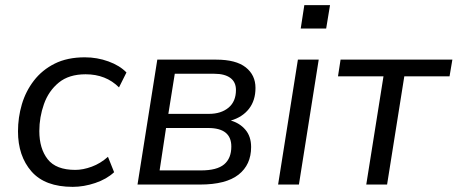

<svg xmlns="http://www.w3.org/2000/svg" viewBox="-20 -718 1780 747"><path d="M263 9Q155 9 102.5 -51Q50 -111 50 -207Q50 -261 65 -312Q80 -363 112 -404.5Q144 -446 193 -470.5Q242 -495 310 -495Q358 -495 402 -479Q446 -463 472 -436L443 -378Q392 -429 313 -429Q248 -429 208.5 -396.5Q169 -364 151 -313Q133 -262 133 -208Q133 -140 165.5 -98.5Q198 -57 273 -57Q303 -57 337 -69.5Q371 -82 400 -108L424 -48Q395 -21 350.5 -6Q306 9 263 9Z M515 0 592 -486H821Q898 -486 936 -456Q974 -426 974 -376Q974 -327 948.5 -294.5Q923 -262 878 -249Q913 -239 935 -213Q957 -187 957 -146Q957 -77 908 -38.5Q859 0 758 0ZM635 -275H793Q840 -275 869 -299Q898 -323 898 -368Q898 -399 876 -415Q854 -431 814 -431H660ZM601 -55H762Q824 -55 852 -78.5Q880 -102 880 -148Q880 -220 790 -220H626Z M1150 -607 1164 -698H1264L1249 -607ZM1062 0 1139 -486H1220L1143 0Z M1405 0 1472 -421H1295L1305 -486H1740L1729 -421H1553L1486 0Z"/></svg>

Font: Nunito Sans
Style: Italic
Weight: 400
Italic angle: -9°
Designer: Vernon Adams
Foundry: Vernon Adams
Version: Version 3.006; ttfautohint (v1.8.3)